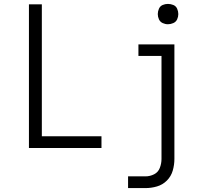

<svg xmlns="http://www.w3.org/2000/svg" viewBox="-20 -757 1048 982"><path d="M839 -633Q853 -633 866.5 -639Q880 -645 886 -658Q892 -671 892 -685Q892 -699 886 -712.5Q880 -726 866.5 -731.5Q853 -737 839 -737Q825 -737 812 -731.5Q799 -726 793 -712.5Q787 -699 787 -685Q787 -671 793 -658Q799 -645 812 -639Q825 -633 839 -633ZM128 0H499V-60H194V-735H128ZM635 205H724Q754 205 783 196.5Q812 188 833.5 166.5Q855 145 863.5 115.5Q872 86 872 56V-530H688V-471H806V56Q806 79 797.5 101.5Q789 124 768 134.5Q747 145 724 145H635Z"/></svg>

Font: Iosevka Sparkle Light
Style: Regular
Weight: 300
Designer: Belleve Invis
Foundry: Belleve Invis
Version: Version 4.5.0; ttfautohint (v1.8.3)